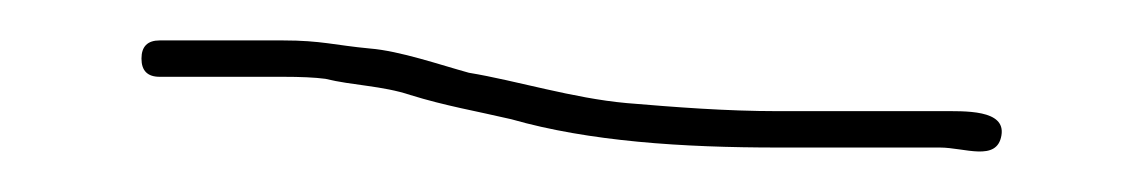

<svg xmlns="http://www.w3.org/2000/svg" viewBox="-20 -345 565 95"><path d="M50 -316C50 -310 53 -307 59 -307H120C128.7 -307 135.7 -306.7 141 -306C154.4 -302.7 169.2 -302.6 183 -298C200.4 -292.6 215.4 -290.1 233 -286C271.5 -275 317.7 -272 365 -272H445C457.3 -272 473.3 -264.8 475.5 -278C477.7 -290.9 457.5 -290 445 -290H365C339.2 -290 313.8 -292 290 -294C263.4 -296.4 235.6 -305.1 212 -309C197.8 -312.9 177.9 -319.8 163 -321C145.8 -322.6 139 -325 120 -325H59C53 -325 50 -322 50 -316Z"/></svg>

Font: HoneyBee
Style: BLn
Weight: 100
Foundry: Cannot Into Space Fonts
Version: Version 0.89